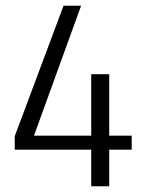

<svg xmlns="http://www.w3.org/2000/svg" viewBox="-20 -647 529 667"><path d="M296.9 0V-127H31.2V-173.8L200.7 -627H261.7L98.1 -175.8H296.9V-389.2H359.4V-175.8H437.5V-127H359.4V0Z"/></svg>

Font: Anaheim
Style: Regular
Weight: 400
Designer: vernon adams
Foundry: vernon adams
Version: Version 1.002; ttfautohint (v0.93.5-3d13) -l 8 -r 50 -G 200 